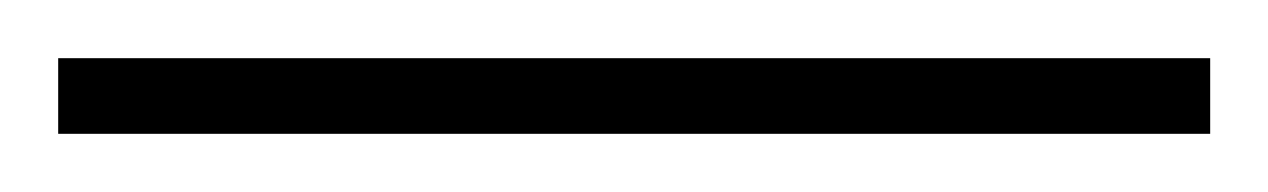

<svg xmlns="http://www.w3.org/2000/svg" viewBox="-24 -806 436 66"><path d="M392 -760V-786H-4V-760Z"/></svg>

Font: Noto Sans Georgian ExtraCondensed Thin
Style: Regular
Weight: 100
Width: 2
Designer: Monotype Design Team, Akaki Razmadze
Foundry: Google LLC
Version: Version 2.005